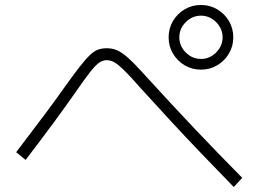

<svg xmlns="http://www.w3.org/2000/svg" viewBox="-20 -787 1040 772"><path d="M788 -507Q752 -507 722.5 -524.5Q693 -542 675.5 -571.5Q658 -601 658 -637Q658 -673 675.5 -702.5Q693 -732 722.5 -749.5Q752 -767 788 -767Q824 -767 853.5 -749.5Q883 -732 900.5 -702.5Q918 -673 918 -637Q918 -601 900.5 -571.5Q883 -542 853.5 -524.5Q824 -507 788 -507ZM788 -550Q823 -550 849 -576Q875 -602 875 -637Q875 -672 849 -698Q823 -724 788 -724Q753 -724 727 -698Q701 -672 701 -637Q701 -602 727 -576Q753 -550 788 -550ZM920 -35Q851 -106 788.5 -171Q726 -236 667 -300Q608 -364 547 -431Q505 -479 480 -503.5Q455 -528 440 -536.5Q425 -545 409 -545Q394 -545 379.5 -535.5Q365 -526 342.5 -497.5Q320 -469 280 -411Q243 -358 195.5 -293.5Q148 -229 83 -144L45 -175Q110 -260 158.5 -325Q207 -390 245 -444Q278 -490 301.5 -520Q325 -550 342 -566Q359 -582 374.5 -587.5Q390 -593 409 -593Q427 -593 442.5 -588Q458 -583 476.5 -569.5Q495 -556 519.5 -531Q544 -506 580 -466Q674 -363 764 -268Q854 -173 954 -72Z"/></svg>

Font: M PLUS 2 Thin Light
Style: Regular
Weight: 300
Version: Version 1.001